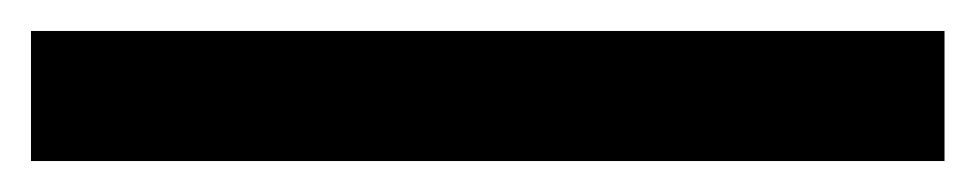

<svg xmlns="http://www.w3.org/2000/svg" viewBox="-39 69 630 124"><path d="M571 173H-19V89H571Z"/></svg>

Font: BioRhyme Expanded
Style: Regular
Weight: 400
Width: 7
Designer: Aoife Mooney
Foundry: Aoife Mooney Type
Version: Version 1.000